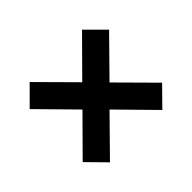

<svg xmlns="http://www.w3.org/2000/svg" viewBox="-94 -584 612 612"><g transform="rotate(-45 212.0 -278.0)"><path d="M273 -278 391 -159 330 -97 212 -217 94 -97 33 -159 151 -278 33 -398 94 -459 212 -340 330 -459 391 -398Z"/></g></svg>

Font: Cabin SemiBold
Style: Regular
Weight: 600
Designer: Pablo Impallari
Foundry: Pablo Impallari. http://www.impallari.com Igino Marini. http://www.ikern.com
Version: Version 2.001